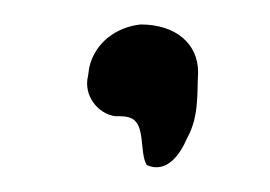

<svg xmlns="http://www.w3.org/2000/svg" viewBox="-20 -100 221 157"><path d="M52 -38C48 -22 60 -7 74 -5C80 -5 84 -5 88 -3C99 3 94 25 100 35C116 42 127 27 133 13C143 -5 141 -24 142 -41C142 -64 124 -80 95 -80C76 -78 58 -66 53 -45Z"/></svg>

Font: Comica
Style: RgIta
Weight: 400
Designer: Jasper
Foundry: KineticPlasma Fonts/Cannot Into Space Fonts
Version: Version 0.89